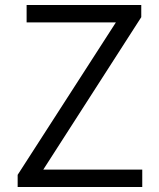

<svg xmlns="http://www.w3.org/2000/svg" viewBox="-20 -752 641 772"><path d="M51 0H552V-70H154L548 -683V-732H87V-662H446L51 -49Z"/></svg>

Font: Genne Gothic Normal
Style: Regular
Weight: 350
Designer: Ryoko NISHIZUKA (kana & ideographs); Paul D. Hunt (Latin, Greek & Cyrillic); Wenlong ZHANG (bopomofo); Sandoll Communica
Foundry: Adobe Systems Incorporated
Version: Version 1.004;PS 1.004;hotconv 16.6.51;makeotf.lib2.5.65220